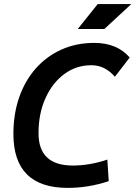

<svg xmlns="http://www.w3.org/2000/svg" viewBox="-20 -914 665 944"><path d="M313 9.8Q45.9 9.8 45.9 -255.4Q45.9 -354.5 74.7 -436.5Q103.5 -518.6 156.5 -578.1Q209.5 -637.7 282.5 -670.4Q355.5 -703.1 443.4 -703.1Q555.7 -703.1 617.7 -631.3L544.9 -536.6Q496.1 -593.3 429.2 -593.3Q354.5 -593.3 295.9 -549.8Q237.3 -506.3 203.4 -430.9Q169.4 -355.5 169.4 -258.8Q169.4 -100.1 337.9 -100.1Q421.4 -100.1 507.8 -129.4L514.6 -23.4Q415 9.8 313 9.8ZM362.3 -771.5 460.4 -894H625.5L493.2 -771.5Z"/></svg>

Font: CaskaydiaCove NFP SemiBold
Style: Italic
Weight: 600
Italic angle: -10°
Designer: Aaron Bell
Foundry: Saja Typeworks
Version: Version 2111.001; VTT 6.35;Nerd Fonts 3.1.1